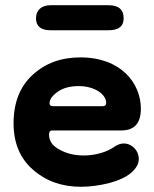

<svg xmlns="http://www.w3.org/2000/svg" viewBox="-20 -700 592 736"><path d="M396 -584C435 -584 454 -599 454 -630C454 -663 435 -680 396 -680H174C139 -680 118 -661 118 -630C118 -599 137 -584 174 -584ZM290 16C325 16 361 11 398 2C435 -8 463 -21 482 -37C502 -54 512 -72 512 -91C512 -123 486 -150 454 -150C443 -150 432 -146 421 -139C389 -116 344 -104 301 -104C267 -104 236 -111 209 -126C182 -140 168 -159 168 -184C168 -195 172 -200 181 -200H446C495 -200 520 -228 520 -283C520 -381 444 -480 288 -480C215 -480 154 -458 105 -413C56 -368 32 -306 32 -227C32 -152 57 -92 107 -49C156 -6 217 16 290 16ZM182 -293C174 -293 170 -297 170 -304C170 -319 180 -333 201 -348C222 -363 249 -370 282 -370C343 -370 387 -338 387 -306C387 -293 377 -293 373 -293Z"/></svg>

Font: Dongle
Style: Bold
Weight: 700
Designer: Yanghee Ryu
Foundry: Yanghee Ryu
Version: Version 2.000